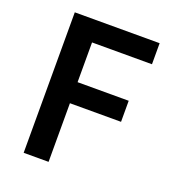

<svg xmlns="http://www.w3.org/2000/svg" viewBox="-122 -747 754 840"><g transform="rotate(20 255.0 -327.0)"><path d="M83 -654V0H199V-273H437V-371H199V-556H478V-654Z"/></g></svg>

Font: DAIFUKU Sans Semibold
Style: Regular
Weight: 600
Designer: Original font ‘Source Sans 3’ : Paul D. Hunt
Foundry: Daifuku
Version: Version 1.000